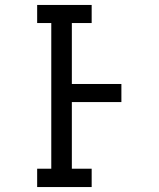

<svg xmlns="http://www.w3.org/2000/svg" viewBox="-20 -755 640 775"><path d="M130 0V-74H187V-662H130V-735H350V-662H270V-416H470V-343H270V-74H350V0Z"/></svg>

Font: Iosevka Etoile
Style: Regular
Weight: 400
Designer: Belleve Invis
Foundry: Belleve Invis
Version: Version 33.2.4